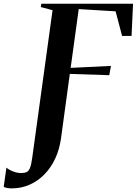

<svg xmlns="http://www.w3.org/2000/svg" viewBox="-143 -763 736 1034"><path d="M-80 251.5Q-93.5 251.5 -105 249.2Q-116.5 247 -123 243L-108.5 140Q-93 152.5 -71 160.8Q-49 169 -29 169Q-10.5 169 1 163.2Q12.5 157.5 19.2 139.5Q26 121.5 31 83.5L140 -708L77 -725L79.5 -743H573.5L565.5 -569.5H514.5L479.5 -702L281 -714L237.5 -397.5L454.5 -408L445.5 -358L233 -365L185.5 -17.5Q177.5 40.5 155 89.5Q132.5 138.5 97.5 174.8Q62.5 211 17.5 231.2Q-27.5 251.5 -80 251.5Z"/></svg>

Font: Merriweather 144pt SemiBold
Style: Italic
Weight: 600
Italic angle: -7.8°
Version: Version 2.101